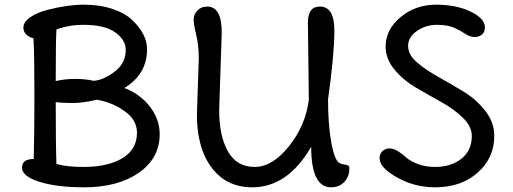

<svg xmlns="http://www.w3.org/2000/svg" viewBox="-20 -785 2190 820"><path d="M662 -212Q662 -109 572.5 -47Q483 15 339 15Q223 15 148.5 -8.5Q74 -32 74 -69Q74 -106 124 -106Q127 -209 127 -379Q127 -549 123 -621Q80 -634 80 -667Q80 -692 110 -712Q140 -732 183 -743Q269 -765 338 -765Q407 -765 461.5 -746.5Q516 -728 546 -698Q608 -639 608 -574Q608 -468 511 -409Q577 -385 619.5 -330.5Q662 -276 662 -212ZM336 -72Q441 -72 503 -109.5Q565 -147 565 -218Q565 -274 510.5 -311.5Q456 -349 394 -359Q333 -345 290 -345Q247 -345 218 -349Q218 -166 221 -85Q263 -72 336 -72ZM336 -679Q274 -679 221 -659Q218 -608 218 -439Q259 -448 301 -448Q343 -448 380 -440Q420 -442 468.5 -478Q517 -514 517 -573Q517 -614 472.5 -646.5Q428 -679 336 -679Z M927 -646 916 -314Q916 -205 953.5 -138.5Q991 -72 1067.5 -72Q1144 -72 1215 -161.5Q1286 -251 1299 -360L1295 -688Q1295 -757 1346 -757Q1408 -757 1408 -655Q1408 -553 1381 -360Q1381 -250 1395.5 -173.5Q1410 -97 1431 -88Q1439 -84 1450.5 -82.5Q1462 -81 1467 -78Q1472 -75 1472 -67Q1472 -30 1450 -7.5Q1428 15 1394 15Q1309 15 1309 -158Q1209 15 1057 15Q976 15 921 -30Q821 -114 821 -297L829 -536Q829 -590 818 -636Q807 -682 807 -702.5Q807 -723 823 -740Q839 -757 865 -757Q927 -757 927 -646Z M2091 -204Q2091 -111 2020.5 -48Q1950 15 1838 15Q1751 15 1676 -27Q1601 -69 1601 -109Q1601 -127 1613 -139Q1625 -151 1643.5 -151Q1662 -151 1681 -138.5Q1700 -126 1716 -111.5Q1732 -97 1764.5 -84.5Q1797 -72 1838 -72Q1906 -72 1950.5 -107Q1995 -142 1995 -204Q1995 -245 1957 -282Q1919 -319 1865 -349Q1811 -379 1757 -410.5Q1703 -442 1665 -487.5Q1627 -533 1627 -586Q1627 -659 1691 -712Q1755 -765 1842 -765Q1929 -765 1990 -735.5Q2051 -706 2051 -668Q2051 -649 2039 -638Q2027 -627 2007 -627Q1987 -627 1968 -640Q1949 -653 1921 -666Q1893 -679 1846 -679Q1799 -679 1761 -653Q1723 -627 1723 -589Q1723 -551 1761 -518.5Q1799 -486 1853 -456Q1907 -426 1961 -393Q2015 -360 2053 -311Q2091 -262 2091 -204Z"/></svg>

Font: Delius Unicase
Style: Regular
Weight: 400
Designer: Natalia Raices
Foundry: Natalia Raices
Version: Version 1.002